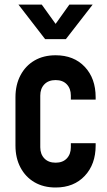

<svg xmlns="http://www.w3.org/2000/svg" viewBox="-20 -800 465 832"><path d="M221 12.5Q168.5 12.5 129.5 -10.2Q90.5 -33 68.8 -74Q47 -115 47 -169.5V-378.5Q47 -432.5 68.8 -473.8Q90.5 -515 129.5 -537.8Q168.5 -560.5 221 -560.5Q300 -560.5 347.2 -510.5Q394.5 -460.5 394.5 -378.5V-368.5H287V-386Q287 -416 269.5 -434.5Q252 -453 221 -453Q190 -453 172.2 -434.5Q154.5 -416 154.5 -386V-162Q154.5 -132 172.2 -113.5Q190 -95 221 -95Q252 -95 269.5 -113.5Q287 -132 287 -162V-179.5H394.5V-169.5Q394.5 -88 347.2 -37.8Q300 12.5 221 12.5ZM175.5 -630.5 60 -780H161L221 -696.5L280.5 -780H381.5L265.5 -630.5Z"/></svg>

Font: Mohave SemiBold
Style: Regular
Weight: 600
Designer: Gumpita Rahayu
Foundry: Tokotype
Version: Version 2.003